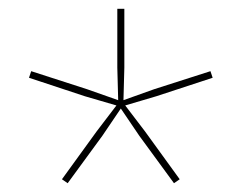

<svg xmlns="http://www.w3.org/2000/svg" viewBox="-20 -750 550 437"><path d="M310 -451 389 -342 376 -333 297 -441 255 -503 213 -441 134 -333 121 -342 200 -451 245 -510 173 -531 46 -573 51 -588 178 -547 249 -522 247 -596V-730H263V-596L261 -522L331 -547L459 -588L464 -573L336 -531L265 -510Z"/></svg>

Font: Work Sans Hairline
Style: Regular
Weight: 400
Designer: Wei Huang
Foundry: Wei Huang
Version: Version 1.032